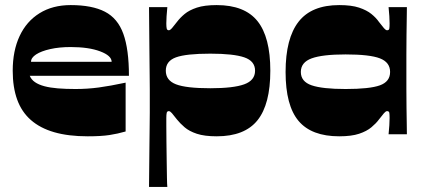

<svg xmlns="http://www.w3.org/2000/svg" viewBox="-20 -528 1656 755"><path d="M325 8Q249 8 193.5 -8Q138 -24 101.5 -56Q65 -88 47.5 -136.5Q30 -185 30 -250Q30 -328 57 -386Q84 -444 135.5 -476Q187 -508 258 -508Q342 -508 392.5 -482Q443 -456 465 -395Q487 -334 487 -230H97Q103 -215 117.5 -205Q132 -195 154.5 -189Q177 -183 207.5 -180.5Q238 -178 277 -178Q324 -178 368.5 -184Q413 -190 474 -203V-11Q443 -2 410.5 3Q378 8 325 8ZM419 -285Q419 -309 374 -326Q329 -343 258 -343Q213 -343 177.5 -335Q142 -327 122 -314Q102 -301 102 -285Z M566 207Q567 116 567.5 57.5Q568 -1 568.5 -34.5Q569 -68 569 -85.5Q569 -103 569 -112Q569 -121 569 -130Q569 -139 569 -148Q569 -157 569 -176Q569 -195 568.5 -232Q568 -269 567.5 -333.5Q567 -398 566 -500H638Q636 -481 635 -464Q634 -447 634 -436Q634 -423 635.5 -416Q637 -409 644 -409Q649 -409 656 -417Q663 -425 676 -442Q688 -458 706 -473Q724 -488 754 -498Q784 -508 832 -508Q942 -508 992.5 -445Q1043 -382 1043 -250Q1043 -118 992.5 -55Q942 8 832 8Q784 8 754 -2Q724 -12 706 -27.5Q688 -43 676 -58Q663 -75 656 -83Q649 -91 644 -91Q637 -91 635.5 -84Q634 -77 634 -64Q634 -60 634 -33.5Q634 -7 634.5 30.5Q635 68 635.5 105.5Q636 143 636.5 171Q637 199 638 207ZM807 -181Q898 -181 940.5 -196.5Q983 -212 983 -250Q983 -288 940.5 -302.5Q898 -317 807 -317Q712 -317 672 -302.5Q632 -288 632 -250Q632 -212 672 -196.5Q712 -181 807 -181Z M1314 8Q1205 8 1154 -52.5Q1103 -113 1103 -245Q1103 -377 1154 -442.5Q1205 -508 1314 -508Q1362 -508 1392 -498Q1422 -488 1440.5 -473Q1459 -458 1470 -442Q1483 -425 1490 -417Q1497 -409 1502 -409Q1510 -409 1511 -416Q1512 -423 1512 -436Q1512 -447 1511 -464.5Q1510 -482 1508 -500H1580Q1580 -489 1579.5 -459Q1579 -429 1578.5 -390Q1578 -351 1578 -312.5Q1578 -274 1578 -245Q1578 -217 1578 -179.5Q1578 -142 1578.5 -105Q1579 -68 1579.5 -39.5Q1580 -11 1580 0H1508Q1510 -18 1511 -35.5Q1512 -53 1512 -64Q1512 -77 1511 -84Q1510 -91 1502 -91Q1497 -91 1490 -83Q1483 -75 1470 -58Q1459 -43 1440.5 -27.5Q1422 -12 1392 -2Q1362 8 1314 8ZM1339 -178Q1434 -178 1474 -192.5Q1514 -207 1514 -245Q1514 -283 1474 -298.5Q1434 -314 1339 -314Q1248 -314 1205.5 -298.5Q1163 -283 1163 -245Q1163 -207 1205.5 -192.5Q1248 -178 1339 -178Z"/></svg>

Font: Ojuju ExtraLight ExtraBold
Style: Regular
Weight: 800
Version: Version 1.000